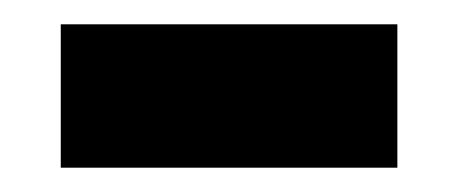

<svg xmlns="http://www.w3.org/2000/svg" viewBox="-20 -367 377 158"><path d="M30 -229V-347H307V-229Z"/></svg>

Font: Involve
Style: Bold
Weight: 700
Designer: Stefan Peev
Foundry: Context Ltd.
Version: Version 1.001